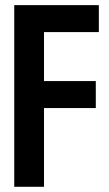

<svg xmlns="http://www.w3.org/2000/svg" viewBox="-20 -717 417 737"><path d="M148.9 0H34.7V-697.3H359.4V-593.8H148.9V-405.8H347.7V-302.2H148.9Z"/></svg>

Font: Agdasima
Style: Bold
Weight: 700
Width: 3
Designer: The DocRepair Project, Patric King
Foundry: Google
Version: Version 2.002